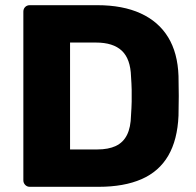

<svg xmlns="http://www.w3.org/2000/svg" viewBox="-20 -720 756 740"><path d="M95 0Q84 0 77 -7.5Q70 -15 70 -25V-675Q70 -686 77 -693Q84 -700 95 -700H355Q453 -700 522 -668.5Q591 -637 628 -576.5Q665 -516 668 -427Q669 -383 669 -350Q669 -317 668 -274Q664 -181 628.5 -120Q593 -59 525.5 -29.5Q458 0 360 0ZM250 -144H355Q398 -144 426.5 -157.5Q455 -171 469.5 -200Q484 -229 485 -276Q487 -305 487.5 -328Q488 -351 487.5 -374Q487 -397 485 -425Q483 -493 449.5 -524.5Q416 -556 350 -556H250Z"/></svg>

Font: Rubik
Style: Bold
Weight: 700
Designer: Hubert and Fischer
Foundry: Hubert and Fischer
Version: Version 2.300;gftools[0.9.30]